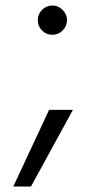

<svg xmlns="http://www.w3.org/2000/svg" viewBox="-20 -530 376 705"><path d="M172.4 -402.3Q149.9 -402.3 134.3 -418Q118.7 -433.6 118.7 -456.1Q118.7 -478 134.5 -493.9Q150.4 -509.8 172.4 -509.8Q193.8 -509.8 210 -493.7Q226.1 -477.5 226.1 -456.1Q226.1 -434.1 210.2 -418.2Q194.3 -402.3 172.4 -402.3ZM93.8 154.8H28.8L160.2 -126.5H247.6Z"/></svg>

Font: Now
Style: Regular
Weight: 400
Designer: Alfredo Marco Pradil
Foundry: Alfredo Marco Pradil
Version: Version 1.002;PS 001.002;hotconv 1.0.88;makeotf.lib2.5.64775